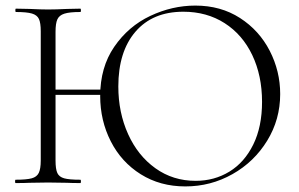

<svg xmlns="http://www.w3.org/2000/svg" viewBox="-20 -656 1073 688"><path d="M150 -335H366V-316H150ZM37 -613Q35 -613 35 -619Q35 -625 37 -625L86 -624Q128 -622 152 -622Q179 -622 221 -624L268 -625Q270 -625 270 -619Q270 -613 268 -613Q229 -613 210.5 -607Q192 -601 185.5 -586.5Q179 -572 179 -542V-81Q179 -50 185.5 -36Q192 -22 210 -17Q228 -12 268 -12Q270 -12 270 -6Q270 0 268 0Q238 0 220 -1L152 -2L86 -1Q68 0 36 0Q34 0 34 -6Q34 -12 36 -12Q75 -12 93.5 -17Q112 -22 119 -36.5Q126 -51 126 -81V-544Q126 -574 119.5 -588Q113 -602 94.5 -607.5Q76 -613 37 -613ZM339 -312Q339 -415 389.5 -488.5Q440 -562 518.5 -599Q597 -636 680 -636Q771 -636 840 -591.5Q909 -547 946.5 -474Q984 -401 984 -319Q984 -228 937.5 -152Q891 -76 813 -32Q735 12 644 12Q554 12 484.5 -31.5Q415 -75 377 -149.5Q339 -224 339 -312ZM919 -291Q919 -385 884 -458.5Q849 -532 785 -573Q721 -614 637 -614Q527 -614 465.5 -542.5Q404 -471 404 -346Q404 -253 439 -175.5Q474 -98 537 -53Q600 -8 681 -8Q748 -8 802 -41Q856 -74 887.5 -138Q919 -202 919 -291Z"/></svg>

Font: Cormorant SC Light
Style: Regular
Weight: 300
Designer: Christian Thalmann (Catharsis Fonts)
Foundry: Catharsis Fonts
Version: Version 4.000